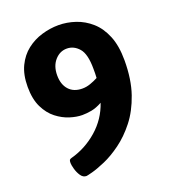

<svg xmlns="http://www.w3.org/2000/svg" viewBox="-131 -803 798 903"><g transform="rotate(-20 267.5 -351.0)"><path d="M147 5Q130 5 119 -11.5Q108 -28 102.5 -48Q97 -68 97 -78Q97 -89 99.5 -93Q102 -97 110 -99Q184 -119 243 -170.5Q302 -222 327 -296Q298 -280 273.5 -275.5Q249 -271 227 -271Q199 -271 165.5 -281.5Q132 -292 101 -316Q70 -340 50 -381Q30 -422 30 -483Q30 -544 50.5 -586.5Q71 -629 105 -655.5Q139 -682 181 -694.5Q223 -707 265 -707Q307 -707 349 -693Q391 -679 425.5 -648.5Q460 -618 480.5 -568Q501 -518 501 -446Q501 -350 476.5 -279Q452 -208 413 -158.5Q374 -109 329.5 -76.5Q285 -44 244.5 -26.5Q204 -9 177.5 -2Q151 5 147 5ZM270 -388Q290 -388 310 -395Q330 -402 349 -412Q350 -423 350 -434.5Q350 -446 350 -458Q350 -532 324.5 -561Q299 -590 264 -590Q229 -590 204 -561.5Q179 -533 179 -487Q179 -441 203 -414.5Q227 -388 270 -388Z"/></g></svg>

Font: Asap
Style: Bold
Weight: 700
Designer: Pablo Cosgaya
Foundry: Omnibus-Type
Version: Version 3.001; ttfautohint (v1.8.3)